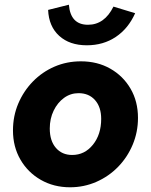

<svg xmlns="http://www.w3.org/2000/svg" viewBox="-20 -784 640 814"><path d="M277 10Q208 10 153 -21.5Q98 -53 66.5 -107.5Q35 -162 35 -231Q35 -292 57.5 -345Q80 -398 119.5 -438.5Q159 -479 211 -501.5Q263 -524 323 -524Q393 -524 447.5 -493Q502 -462 533.5 -408Q565 -354 565 -284Q565 -224 542.5 -170.5Q520 -117 480.5 -76.5Q441 -36 388.5 -13Q336 10 277 10ZM286 -127Q339 -127 374 -170.5Q409 -214 409 -280Q409 -330 383 -359.5Q357 -389 313 -389Q279 -389 251.5 -369Q224 -349 207.5 -315Q191 -281 191 -239Q191 -187 217 -157Q243 -127 286 -127ZM348 -592Q275 -592 231 -632Q187 -672 184 -742L272 -764Q279 -679 353 -679Q423 -679 461 -756L553 -728Q524 -663 471 -627.5Q418 -592 348 -592Z"/></svg>

Font: Red Hat Mono
Style: Bold Italic
Weight: 700
Italic angle: -12°
Monospace: yes
Designer: Pentagram, MCKL
Foundry: Pentagram, MCKL
Version: Version 1.023; ttfautohint (v1.8.3)